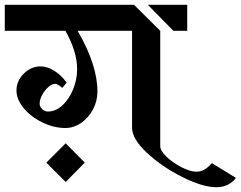

<svg xmlns="http://www.w3.org/2000/svg" viewBox="-34 -709 1008 804"><path d="M-14 -689H527L637 -580V-97Q637 -78 663.5 -52.5Q690 -27 726.5 -8.5Q763 10 789 10Q823 10 853 -26L954 36Q924 75 872 75Q815 75 730 32.5Q645 -10 582 -68.5Q519 -127 519 -174V-580H291Q374 -437 374 -326Q374 -286 355.5 -251Q337 -216 306 -194.5Q275 -173 240 -173Q191 -173 143 -196.5Q95 -220 65 -256.5Q35 -293 35 -330Q35 -370 65.5 -400.5Q96 -431 136 -431Q164 -431 193.5 -412.5Q223 -394 245 -363L227 -341Q207 -358 197 -358Q184 -358 168.5 -344.5Q153 -331 142.5 -311.5Q132 -292 132 -275Q132 -262 142.5 -252Q153 -242 167 -242Q199 -242 227 -267.5Q255 -293 272 -334.5Q289 -376 289 -419Q289 -493 240 -580H-14ZM585 -689H750V-580H692ZM241 -109 321 -28 241 53 160 -28Z"/></svg>

Font: Amita
Style: Bold
Weight: 700
Designer: Eduardo Rodriguez Tunni, Modular Infotech, Brian J. Bonislawsky
Foundry: Eduardo Rodriguez Tunni, Modular Infotech, Brian J. Bonislawsky
Version: Version 1.003